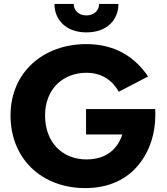

<svg xmlns="http://www.w3.org/2000/svg" viewBox="-20 -942 854 984"><path d="M259 -922C259 -841 318 -776 423 -776C529 -776 587 -841 587 -922H488C488 -888 462 -863 423 -863C383 -863 358 -888 358 -922ZM421 -253H607C583 -180 527 -125 423 -125C300 -125 211 -212 211 -350C211 -489 306 -569 423 -569C504 -569 557 -528 589 -472L739 -550C673 -648 571 -716 423 -716C201 -716 34 -571 34 -350C34 -128 194 22 417 22C536 22 629 -22 690 -97C751 -172 776 -263 776 -352C776 -362 776 -373 775 -383H421Z"/></svg>

Font: Jost
Style: Bold
Weight: 700
Version: Version 3.710